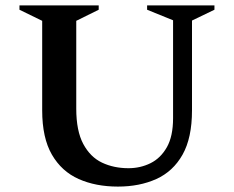

<svg xmlns="http://www.w3.org/2000/svg" viewBox="-20 -680 866 710"><path d="M416 10Q334 10 271 -18Q208 -46 172 -108Q136 -170 136 -272V-603L52 -644V-660H345V-644L262 -603V-278Q262 -196 288 -147.5Q314 -99 357.5 -78.5Q401 -58 455 -58Q499 -58 536.5 -76.5Q574 -95 597 -135.5Q620 -176 620 -243V-605L524 -644V-660H773V-644L690 -604V-272Q690 -170 655 -108Q620 -46 558 -18Q496 10 416 10Z"/></svg>

Font: Spectral SemiBold
Style: Regular
Weight: 600
Designer: Jean-Baptiste Levee
Foundry: Production Type
Version: Version 2.001